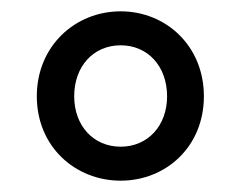

<svg xmlns="http://www.w3.org/2000/svg" viewBox="-20 -791 425 339"><path d="M193 -472C273 -472 340 -532 340 -621C340 -710 273 -771 193 -771C113 -771 45 -710 45 -621C45 -532 113 -472 193 -472ZM193 -532C145 -532 111 -569 111 -621C111 -674 145 -711 193 -711C241 -711 275 -674 275 -621C275 -569 241 -532 193 -532Z"/></svg>

Font: Noto Sans CJK HK Medium
Style: Regular
Weight: 500
Designer: Ryoko NISHIZUKA 西塚涼子 (kana, bopomofo & ideographs); Paul D. Hunt (Latin, Greek & Cyrillic); Sandoll Communications 산돌커뮤니
Foundry: Adobe
Version: Version 2.004;hotconv 1.0.118;makeotfexe 2.5.65603